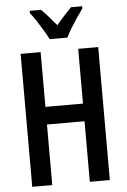

<svg xmlns="http://www.w3.org/2000/svg" viewBox="-62 -983 677 1027"><g transform="rotate(-5 277.0 -469.5)"><path d="M485.4 0H377.9V-325.2H176.3V0H68.8V-713.9H176.3V-419.9H377.9V-713.9H485.4ZM230.5 -778.8Q220.2 -799.8 204.3 -826.4Q188.5 -853 170.7 -879.9Q152.8 -906.7 137.2 -927.2V-939H197.8Q215.3 -922.4 236.1 -898.7Q256.8 -875 277.8 -849.6Q301.8 -877.9 319.3 -897.2Q336.9 -916.5 358.9 -939H418.9V-927.2Q404.3 -907.7 386.7 -881.3Q369.1 -855 352.5 -827.9Q335.9 -800.8 325.7 -778.8Z"/></g></svg>

Font: Open Sans Condensed SemiBold
Style: Regular
Weight: 600
Width: 3
Designer: Monotype Design Team
Foundry: Monotype Imaging Inc.
Version: Version 3.000; ttfautohint (v1.8.4)